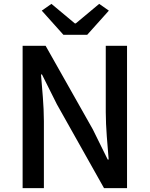

<svg xmlns="http://www.w3.org/2000/svg" viewBox="-20 -973 774 993"><path d="M97 0H207V-347C207 -427 198 -512 192 -588H197L274 -434L518 0H637V-736H527V-393C527 -313 536 -224 542 -148H537L460 -304L216 -736H97ZM308 -793H431L543 -918L493 -953L372 -852H367L246 -953L196 -918Z"/></svg>

Font: Source Han Sans KR Medium
Style: Regular
Weight: 500
Designer: Ryoko NISHIZUKA (kana & ideographs); Paul D. Hunt (Latin, Greek & Cyrillic); Wenlong ZHANG (bopomofo); Sandoll Communica
Foundry: Adobe Systems Incorporated
Version: Version 1.001;PS 1.001;hotconv 1.0.78;makeotf.lib2.5.61930